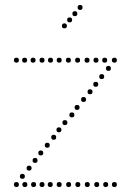

<svg xmlns="http://www.w3.org/2000/svg" viewBox="-20 -752 524 772"><path d="M239 -638Q229 -638 229 -648Q229 -658 239 -658Q249 -658 249 -648Q249 -638 239 -638ZM260 -662Q250 -662 250 -672Q250 -682 260 -682Q270 -682 270 -672Q270 -662 260 -662ZM281 -687Q271 -687 271 -697Q271 -707 281 -707Q291 -707 291 -697Q291 -687 281 -687ZM302 -712Q292 -712 292 -722Q292 -732 302 -732Q312 -732 312 -722Q312 -712 302 -712ZM46 -500Q36 -500 36 -510Q36 -520 46 -520Q56 -520 56 -510Q56 -500 46 -500ZM241 -249Q231 -249 231 -259Q231 -269 241 -269Q251 -269 251 -259Q251 -249 241 -249ZM416 -467Q406 -467 406 -477Q406 -487 416 -487Q426 -487 426 -477Q426 -467 416 -467ZM389 -434Q379 -434 379 -444Q379 -454 389 -454Q399 -454 399 -444Q399 -434 389 -434ZM365 -403Q355 -403 355 -413Q355 -423 365 -423Q375 -423 375 -413Q375 -403 365 -403ZM440 -500Q430 -500 430 -510Q430 -520 440 -520Q450 -520 450 -510Q450 -500 440 -500ZM342 -373Q332 -373 332 -383Q332 -393 342 -393Q352 -393 352 -383Q352 -373 342 -373ZM316 -342Q306 -342 306 -352Q306 -362 316 -362Q326 -362 326 -352Q326 -342 316 -342ZM290 -310Q280 -310 280 -320Q280 -330 290 -330Q300 -330 300 -320Q300 -310 290 -310ZM269 -280Q259 -280 259 -290Q259 -300 269 -300Q279 -300 279 -290Q279 -280 269 -280ZM70 -53Q80 -53 80 -43Q80 -33 70 -33Q60 -33 60 -43Q60 -53 70 -53ZM97 -86Q107 -86 107 -76Q107 -66 97 -66Q87 -66 87 -76Q87 -86 97 -86ZM121 -117Q131 -117 131 -107Q131 -97 121 -97Q111 -97 111 -107Q111 -117 121 -117ZM46 -20Q56 -20 56 -10Q56 0 46 0Q36 0 36 -10Q36 -20 46 -20ZM144 -147Q154 -147 154 -137Q154 -127 144 -127Q134 -127 134 -137Q134 -147 144 -147ZM170 -178Q180 -178 180 -168Q180 -158 170 -158Q160 -158 160 -168Q160 -178 170 -178ZM196 -210Q206 -210 206 -200Q206 -190 196 -190Q186 -190 186 -200Q186 -210 196 -210ZM217 -240Q227 -240 227 -230Q227 -220 217 -220Q207 -220 207 -230Q207 -240 217 -240ZM440 -20Q450 -20 450 -10Q450 0 440 0Q430 0 430 -10Q430 -20 440 -20ZM79 -500Q69 -500 69 -510Q69 -520 79 -520Q89 -520 89 -510Q89 -500 79 -500ZM113 -500Q103 -500 103 -510Q103 -520 113 -520Q123 -520 123 -510Q123 -500 113 -500ZM149 -500Q139 -500 139 -510Q139 -520 149 -520Q159 -520 159 -510Q159 -500 149 -500ZM401 -500Q391 -500 391 -510Q391 -520 401 -520Q411 -520 411 -510Q411 -500 401 -500ZM366 -500Q356 -500 356 -510Q356 -520 366 -520Q376 -520 376 -510Q376 -500 366 -500ZM330 -500Q320 -500 320 -510Q320 -520 330 -520Q340 -520 340 -510Q340 -500 330 -500ZM292 -500Q282 -500 282 -510Q282 -520 292 -520Q302 -520 302 -510Q302 -500 292 -500ZM255 -500Q245 -500 245 -510Q245 -520 255 -520Q265 -520 265 -510Q265 -500 255 -500ZM218 -500Q208 -500 208 -510Q208 -520 218 -520Q228 -520 228 -510Q228 -500 218 -500ZM183 -500Q173 -500 173 -510Q173 -520 183 -520Q193 -520 193 -510Q193 -500 183 -500ZM80 0Q70 0 70 -10Q70 -20 80 -20Q90 -20 90 -10Q90 0 80 0ZM115 0Q105 0 105 -10Q105 -20 115 -20Q125 -20 125 -10Q125 0 115 0ZM149 0Q139 0 139 -10Q139 -20 149 -20Q159 -20 159 -10Q159 0 149 0ZM182 0Q172 0 172 -10Q172 -20 182 -20Q192 -20 192 -10Q192 0 182 0ZM405 0Q395 0 395 -10Q395 -20 405 -20Q415 -20 415 -10Q415 0 405 0ZM369 0Q359 0 359 -10Q359 -20 369 -20Q379 -20 379 -10Q379 0 369 0ZM331 0Q321 0 321 -10Q321 -20 331 -20Q341 -20 341 -10Q341 0 331 0ZM293 0Q283 0 283 -10Q283 -20 293 -20Q303 -20 303 -10Q303 0 293 0ZM256 0Q246 0 246 -10Q246 -20 256 -20Q266 -20 266 -10Q266 0 256 0ZM218 0Q208 0 208 -10Q208 -20 218 -20Q228 -20 228 -10Q228 0 218 0Z"/></svg>

Font: Raleway Dots
Style: Regular
Weight: 400
Designer: Matt McInerney, Pablo Impallari, Rodrigo Fuenzalida, Brenda Gallo
Foundry: Matt McInerney, Pablo Impallari, Rodrigo Fuenzalida, Brenda Gallo
Version: Version 1.000